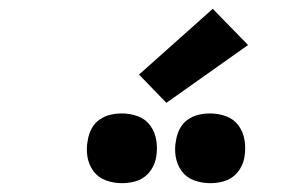

<svg xmlns="http://www.w3.org/2000/svg" viewBox="-20 -1016 640 435"><path d="M456 -601Q437 -601 419.5 -607.5Q402 -614 391.5 -628.5Q381 -643 378 -661.5Q375 -680 379 -699Q381 -712 387.5 -724.5Q394 -737 405.5 -745Q417 -753 430 -756Q443 -759 456 -759Q475 -759 492.5 -752.5Q510 -746 520.5 -731.5Q531 -717 534 -698.5Q537 -680 534 -661Q532 -648 525 -635.5Q518 -623 507 -615Q496 -607 482.5 -604Q469 -601 456 -601ZM256 -601Q237 -601 219.5 -607.5Q202 -614 191.5 -628.5Q181 -643 178 -661.5Q175 -680 179 -699Q181 -712 187.5 -724.5Q194 -737 205.5 -745Q217 -753 230 -756Q243 -759 256 -759Q275 -759 292.5 -752.5Q310 -746 320.5 -731.5Q331 -717 334 -698.5Q337 -680 334 -661Q332 -648 325 -635.5Q318 -623 307 -615Q296 -607 282.5 -604Q269 -601 256 -601ZM357 -783 295 -847 462 -996 542 -914Z"/></svg>

Font: Iosevka Curly HvExObl
Style: Regular
Weight: 900
Width: 7
Italic angle: -9°
Monospace: yes
Designer: Belleve Invis
Foundry: Belleve Invis
Version: Version 11.1.0; ttfautohint (v1.8.3)